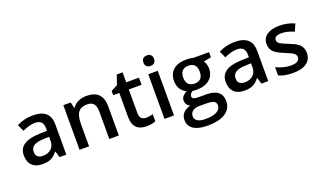

<svg xmlns="http://www.w3.org/2000/svg" viewBox="-84 -1253 3439 2034"><g transform="rotate(-20 1635.0 -236.0)"><path d="M467.6 0H391.3L370.1 -70.3H366Q329.6 -24.3 293 -7.6Q256.3 9.1 198.2 9.1Q123.9 9.1 82.4 -31.1Q41 -71.3 41 -146.6Q41 -297.8 275 -304.9L361.5 -307.4V-334.2Q361.5 -382.7 339 -406.5Q316.5 -430.2 269.5 -430.2Q209.3 -430.2 126.9 -392.3L92.5 -468.7Q176.4 -512.1 273.8 -512.1Q371.1 -512.1 419.4 -469.9Q467.6 -427.7 467.6 -338.7ZM152.2 -143.1Q152.2 -109.2 172.4 -91Q192.6 -72.8 232.1 -72.8Q290.2 -72.8 325.6 -105.2Q361 -137.5 361 -196.7V-240.1L296.3 -237.6Q220.4 -234.6 186.3 -212.1Q152.2 -189.6 152.2 -143.1Z M1059.7 -328.1V0H952V-309.4Q952 -368 928.5 -396.6Q905 -425.2 854.4 -425.2Q786.7 -425.2 755.3 -384.7Q724 -344.3 724 -250.8V0H616.8V-503H700.7L715.4 -437.3H720.9Q743.7 -473.2 785.4 -492.7Q827.1 -512.1 878.7 -512.1Q1059.7 -512.1 1059.7 -328.1Z M1325.6 -152.7Q1325.6 -115.3 1344.5 -96.3Q1363.5 -77.4 1399.1 -77.4Q1434.8 -77.4 1474.2 -89.5V-9.1Q1431.2 9.1 1370.6 9.1Q1218.4 9.1 1218.4 -151.2V-422.1H1149.6V-469.7L1223.5 -508.6L1259.9 -615.3H1325.6V-503H1469.2V-422.1H1325.6Z M1681.5 -503V0H1574.3V-503ZM1688.1 -637.3Q1688.1 -609.2 1672.4 -593.5Q1656.7 -577.9 1628.2 -577.9Q1599.6 -577.9 1583.9 -593.5Q1568.3 -609.2 1568.3 -637.3Q1568.3 -665.3 1583.9 -680.7Q1599.6 -696.2 1628.2 -696.2Q1656.7 -696.2 1672.4 -680.7Q1688.1 -665.3 1688.1 -637.3Z M1964.1 -2Q1918.1 -2 1891.1 19.7Q1864 41.5 1864 77.1Q1864 112.7 1895.1 131.4Q1926.2 150.2 1982.8 150.2Q2067.7 150.2 2111.7 125.6Q2155.7 101.1 2155.7 58.6Q2155.7 26.3 2132.2 12.1Q2108.7 -2 2045 -2ZM2259.4 -503V-444.4L2173.4 -428.7Q2200.7 -390.8 2200.7 -340.2Q2200.7 -262.9 2146.9 -218.1Q2093 -173.4 1999 -173.4Q1973.2 -173.4 1955.5 -176.9Q1920.6 -155.7 1920.6 -126.9Q1920.6 -109.2 1937.6 -100.9Q1954.5 -92.5 1996.5 -92.5H2083.9Q2166.8 -92.5 2210.3 -57.1Q2253.8 -21.7 2253.8 45.5Q2253.8 130.9 2183 177.5Q2112.2 224 1979.3 224Q1877.1 224 1822.8 187.6Q1768.5 151.2 1768.5 83.9Q1768.5 37.4 1797.5 5.8Q1826.6 -25.8 1879.7 -38.4Q1858.4 -47.5 1844.5 -67.7Q1830.6 -88 1830.6 -112.7Q1830.6 -137.5 1845.6 -157Q1860.5 -176.4 1893.8 -196.7Q1853.9 -213.9 1829.9 -252Q1805.9 -290.2 1805.9 -340.2Q1805.9 -422.1 1857.7 -467.1Q1909.5 -512.1 2005.1 -512.1Q2025.8 -512.1 2049.8 -509.4Q2073.8 -506.6 2084.9 -503ZM2004 -443.4Q1957.5 -443.4 1933.8 -417.1Q1910 -390.8 1910 -342Q1910 -293.2 1934.3 -267.7Q1958.5 -242.2 2004 -242.2Q2096.6 -242.2 2096.6 -342.8Q2096.6 -443.4 2004 -443.4Z M2743.7 0H2667.3L2646.1 -70.3H2642.1Q2605.7 -24.3 2569 -7.6Q2532.4 9.1 2474.2 9.1Q2399.9 9.1 2358.4 -31.1Q2317 -71.3 2317 -146.6Q2317 -297.8 2551.1 -304.9L2637.5 -307.4V-334.2Q2637.5 -382.7 2615 -406.5Q2592.5 -430.2 2545.5 -430.2Q2485.3 -430.2 2402.9 -392.3L2368.6 -468.7Q2452.5 -512.1 2549.8 -512.1Q2647.1 -512.1 2695.4 -469.9Q2743.7 -427.7 2743.7 -338.7ZM2428.2 -143.1Q2428.2 -109.2 2448.4 -91Q2468.7 -72.8 2508.1 -72.8Q2566.2 -72.8 2601.6 -105.2Q2637 -137.5 2637 -196.7V-240.1L2572.3 -237.6Q2496.5 -234.6 2462.3 -212.1Q2428.2 -189.6 2428.2 -143.1Z M3175.4 -251.8Q3231 -213.3 3231 -141.6Q3231 -69.8 3177.2 -30.3Q3123.4 9.1 3023.5 9.1Q2923.7 9.1 2862 -21.2V-113.8Q2951 -72.8 3027.3 -72.8Q3125.9 -72.8 3125.9 -132.5Q3125.4 -159.8 3102.6 -176.2Q3079.9 -192.6 3009.6 -221.4Q2922.6 -255.3 2891.8 -288.9Q2861 -322.5 2861 -376.1Q2861 -440.8 2913.3 -476.5Q2965.6 -512.1 3054.1 -512.1Q3142.6 -512.1 3223 -476.2L3188.1 -395.9Q3107.7 -429.7 3051.1 -429.7Q2966.6 -429.7 2966.6 -381.2Q2966.6 -356.9 2988.6 -341Q3010.6 -325.1 3079.6 -298.3Q3148.6 -271.5 3175.4 -251.8Z"/></g></svg>

Font: Khula SemiBold
Style: Regular
Weight: 600
Designer: Erin McLaughlin, Steve Matteson
Version: Version 1.002;PS 1.0;hotconv 1.0.72;makeotf.lib2.5.5900; ttf